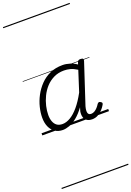

<svg xmlns="http://www.w3.org/2000/svg" viewBox="-265 -1096 1152 1683"><g transform="rotate(-20 311.0 -255.0)"><path d="M187 17Q145 17 115 -3Q85 -23 68.5 -59.5Q52 -96 52 -146Q52 -191 64.5 -242.5Q77 -294 103 -343Q129 -392 167.5 -432Q206 -472 258 -495.5Q310 -519 376 -519Q409 -519 444 -508Q479 -497 507 -477L513 -495Q517 -507 523.5 -511Q530 -515 543 -515Q562 -515 566.5 -507.5Q571 -500 567 -488L443 -111Q436 -86 436 -68Q436 -50 444 -40.5Q452 -31 467 -31Q484 -31 499.5 -40Q515 -49 528 -63.5Q541 -78 550 -93Q555 -100 562.5 -103.5Q570 -107 580 -100Q592 -94 592.5 -86Q593 -78 588 -71Q577 -51 558.5 -31Q540 -11 515.5 3Q491 17 460 17Q438 17 422 10Q406 3 396.5 -10Q387 -23 384 -41Q381 -59 384 -81Q387 -91 389.5 -100.5Q392 -110 395 -119Q357 -67 319.5 -37Q282 -7 248 5Q214 17 187 17ZM110 -150Q110 -115 120 -88.5Q130 -62 150 -47.5Q170 -33 202 -33Q237 -33 275.5 -55.5Q314 -78 353.5 -124.5Q393 -171 432 -243L493 -433Q458 -455 429 -462.5Q400 -470 372 -470Q318 -470 275.5 -449Q233 -428 202 -394Q171 -360 150.5 -317.5Q130 -275 120 -231.5Q110 -188 110 -150ZM0 490H622V500H0ZM0 -20H622V0H0ZM0 -505H622V-500H0ZM0 -1010H622V-1000H0Z"/></g></svg>

Font: Playwrite BE VLG Guides
Style: Regular
Weight: 400
Designer: Veronika Burian, José Scaglione
Foundry: TypeTogether
Version: Version 1.003